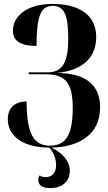

<svg xmlns="http://www.w3.org/2000/svg" viewBox="-20 -744 553 982"><path d="M237 218C299 218 337 183 337 131C337 80 302 41 244 11C380 8 492 -53 492 -194C492 -313 416 -369 272 -371C408 -385 472 -453 472 -555C472 -677 371 -724 248 -724C115 -724 46 -659 46 -587C46 -535 85 -509 167 -509C167 -656 186 -714 249 -714C308 -714 329 -669 329 -546C329 -425 299 -374 224 -374H127V-364H215C312 -364 352 -322 352 -193C352 -52 316 1 235 1C149 1 117 -65 116 -225C55 -225 20 -191 20 -134C20 -58 83 10 232 11C254 35 267 69 267 100C267 139 247 162 214 162C203 162 192 160 183 153C178 160 176 168 176 176C176 202 194 218 237 218Z"/></svg>

Font: Noto Serif Display Condensed Extra
Style: Regular
Weight: 800
Width: 3
Designer: Monotype Design Team
Foundry: Monotype Imaging Inc.
Version: Version 1.900